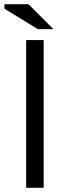

<svg xmlns="http://www.w3.org/2000/svg" viewBox="-20 -890 331 910"><path d="M104 -700H187V0H104ZM233 -752H159L1 -849V-870H115Z"/></svg>

Font: PTSans
Style: Regular
Weight: 400
Designer: A.Korolkova, O.Umpeleva, V.Yefimov
Foundry: ParaType Ltd
Version: Version 2.003W OFL